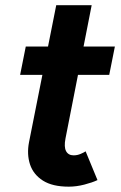

<svg xmlns="http://www.w3.org/2000/svg" viewBox="-20 -699 457 727"><path d="M240.2 7.8Q178.7 7.8 142.6 -15.1Q106.4 -38.1 93.7 -76.4Q81.1 -114.7 89.8 -160.2L192.9 -679.2H327.1L228 -174.8Q221.7 -142.6 230.2 -126.7Q238.8 -110.8 258.8 -110.8Q272.5 -110.8 285.2 -116.2Q297.9 -121.6 304.2 -126L349.1 -17.1Q329.6 -7.8 299.3 0Q269 7.8 240.2 7.8ZM56.2 -415.5 77.6 -522.9H415L393.6 -415.5Z"/></svg>

Font: Reddit Sans
Style: Italic
Weight: 400
Italic angle: -11.25°
Designer: Stephen Hutchings
Version: Version 1.013